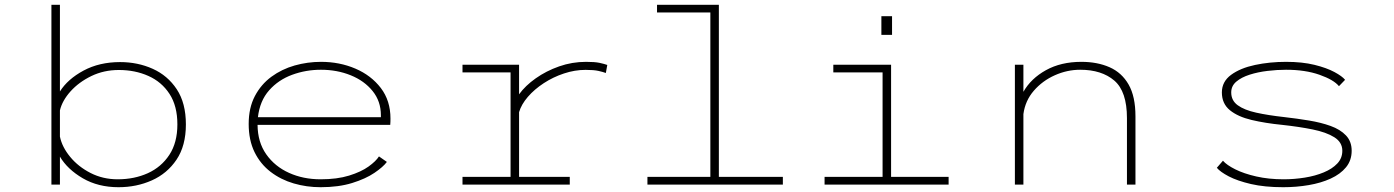

<svg xmlns="http://www.w3.org/2000/svg" viewBox="-20 -770 5815 801"><path d="M194.5 0V-750H230V-388.5Q262.5 -440 328.5 -475.5Q394.5 -511 481 -511Q554.5 -511 617 -483Q679.5 -455 717.5 -397.5Q755.5 -340 755.5 -251Q755.5 -162 716.5 -104Q677.5 -46 613.5 -17.5Q549.5 11 474.5 11Q389.5 11 325.5 -26.2Q261.5 -63.5 230 -116.5V0ZM475.5 -478Q413.5 -478 361.2 -452.8Q309 -427.5 274.2 -388.8Q239.5 -350 230 -309.5V-200Q239 -156.5 272.8 -115.5Q306.5 -74.5 358 -48.2Q409.5 -22 471 -22Q540.5 -22 596.8 -47.5Q653 -73 686.5 -124Q720 -175 720 -251Q720 -328 687.2 -378.2Q654.5 -428.5 599 -453.2Q543.5 -478 475.5 -478Z M1317.5 11Q1259 11 1205.2 -4.8Q1151.5 -20.5 1109 -53Q1066.5 -85.5 1042 -135.2Q1017.5 -185 1017.5 -253Q1017.5 -320 1043.2 -369Q1069 -418 1112.2 -449.8Q1155.5 -481.5 1209.2 -496.8Q1263 -512 1319.5 -512Q1396.5 -512 1462.5 -483.8Q1528.5 -455.5 1568.8 -402.8Q1609 -350 1609 -275.5Q1609 -270.5 1608.8 -262.2Q1608.5 -254 1608 -249H1054.5Q1055 -177 1090.8 -126.2Q1126.5 -75.5 1185.8 -48.8Q1245 -22 1317.5 -22Q1386.5 -22 1436.5 -37.5Q1486.5 -53 1517.5 -75.2Q1548.5 -97.5 1561 -117.5L1594 -94.5Q1578.5 -73.5 1542 -48.8Q1505.5 -24 1449 -6.5Q1392.5 11 1317.5 11ZM1319 -479Q1256 -479 1198.8 -458Q1141.5 -437 1102.8 -393.2Q1064 -349.5 1056 -281H1569V-289.5Q1569 -347.5 1534.5 -390.2Q1500 -433 1443 -456Q1386 -479 1319 -479Z M1909.5 0V-32H2110V-468H1909.5V-500H2145.5V-376.5Q2171.5 -412.5 2215 -443.2Q2258.5 -474 2312.5 -493Q2366.5 -512 2425 -512Q2461.5 -512 2481.2 -507.8Q2501 -503.5 2513.5 -499L2507.5 -465.5Q2495.5 -470 2476.5 -474.2Q2457.5 -478.5 2423 -478.5Q2378 -478.5 2332.8 -463.5Q2287.5 -448.5 2248.5 -423Q2209.5 -397.5 2182.2 -366Q2155 -334.5 2145.5 -302V-32H2357V0Z M2681 0V-32H2943.5V-718H2721V-750H2979V-32H3246V0Z M3657 -702.5H3701.5V-624.5H3657ZM3420 0V-32H3662V-468H3456.5V-500H3697.5V-32H3937.5V0Z M4214 0V-500H4249.5V-387Q4281 -442.5 4343.5 -477.2Q4406 -512 4491.5 -512Q4558 -512 4609 -489.5Q4660 -467 4688.5 -417.2Q4717 -367.5 4717 -284.5V0H4681.5V-277Q4681.5 -388.5 4628.8 -433.8Q4576 -479 4486.5 -479Q4432 -479 4380.5 -456Q4329 -433 4293 -391.5Q4257 -350 4249.5 -294V0Z M5333.5 11Q5256 11 5199 -2.2Q5142 -15.5 5106.2 -34.2Q5070.5 -53 5056.5 -70L5082 -99.5Q5097.5 -81.5 5133.5 -63.5Q5169.5 -45.5 5221.2 -33.8Q5273 -22 5334.5 -22Q5379.5 -22 5423.2 -29Q5467 -36 5502.5 -50.8Q5538 -65.5 5559 -87.8Q5580 -110 5580 -141Q5580 -176.5 5546.5 -197.5Q5513 -218.5 5456 -230Q5399 -241.5 5329.5 -249Q5258.5 -256 5201.5 -269.5Q5144.5 -283 5111 -310.2Q5077.5 -337.5 5077.5 -384.5Q5077.5 -429.5 5116 -457.8Q5154.5 -486 5215.8 -499Q5277 -512 5345 -512Q5413 -512 5463.8 -499.5Q5514.5 -487 5547 -469.5Q5579.5 -452 5591.5 -437L5566 -410.5Q5544.5 -437 5485 -458Q5425.5 -479 5345 -479Q5308 -479 5268 -474.2Q5228 -469.5 5193.5 -458.5Q5159 -447.5 5137.8 -429.5Q5116.5 -411.5 5116.5 -384.5Q5116.5 -350.5 5143.8 -330.8Q5171 -311 5220.8 -300Q5270.5 -289 5338 -281.5Q5391 -275.5 5441 -267.2Q5491 -259 5531.2 -244.5Q5571.5 -230 5595.2 -205Q5619 -180 5619 -141Q5619 -101 5595.5 -72.2Q5572 -43.5 5531.5 -25Q5491 -6.5 5439.8 2.2Q5388.5 11 5333.5 11Z"/></svg>

Font: Trispace SemiExpanded Thin
Style: Regular
Weight: 100
Width: 6
Designer: Tyler Finck
Foundry: Etcetera Type Company
Version: Version 1.210; ttfautohint (v1.8.3)